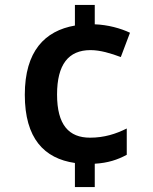

<svg xmlns="http://www.w3.org/2000/svg" viewBox="-20 -744 617 774"><path d="M362 -646V-724H282V-641C161 -620 80 -538 80 -362C80 -186 158 -105 282 -87V10H362V-84C415 -87 454 -100 491 -120V-226C447 -204 400 -189 343 -189C258 -189 210 -240 210 -363C210 -484 256 -542 345 -542C384 -542 427 -529 467 -514L504 -612C466 -630 415 -644 362 -646Z"/></svg>

Font: Noto Sans Khmer UI SemiBold
Style: Regular
Weight: 600
Designer: Danh Hong and the Monotype Design Team
Foundry: Monotype Imaging Inc.
Version: Version 2.002